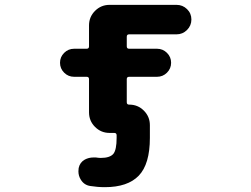

<svg xmlns="http://www.w3.org/2000/svg" viewBox="-20 -567 1040 795"><path d="M414.1 208Q383.8 208 353.5 203.1Q328.1 199.2 314.5 176.8Q304.7 161.1 304.7 142.6Q304.7 135.7 305.7 128.9Q310.5 105.5 331.1 93.8Q347.7 85 367.2 85Q372.1 85 377 85Q387.7 86.9 397.5 86.9Q434.6 86.9 449.2 70.3Q462.9 53.7 462.9 3.9V-6.8Q462.9 -16.6 453.1 -16.6H433.6Q398.4 -16.6 373.5 -41.5Q348.6 -66.4 348.6 -101.6V-239.3Q348.6 -249 338.9 -249H287.1Q262.7 -249 245.6 -266.1Q228.5 -283.2 228.5 -307.1Q228.5 -331.1 245.6 -348.1Q262.7 -365.2 287.1 -365.2H338.9Q348.6 -365.2 348.6 -375V-461.9Q348.6 -497.1 373.5 -522Q398.4 -546.9 433.6 -546.9H710.9Q736.3 -546.9 754.4 -529.3Q772.5 -511.7 772.5 -486.3Q772.5 -460.9 754.4 -442.9Q736.3 -424.8 710.9 -424.8H514.6Q504.9 -424.8 504.9 -415V-375Q504.9 -365.2 514.6 -365.2H629.9Q654.3 -365.2 671.4 -348.1Q688.5 -331.1 688.5 -307.1Q688.5 -283.2 671.4 -266.1Q654.3 -249 629.9 -249H514.6Q504.9 -249 504.9 -239.3V-143.6Q504.9 -133.8 514.6 -133.8H515.6Q550.8 -133.8 575.7 -108.9Q600.6 -84 600.6 -48.8V3.9Q600.6 112.3 554.7 160.2Q508.8 208 414.1 208Z"/></svg>

Font: Rounded-X Mgen+ 2m bold
Style: Bold
Weight: 700
Designer: [Source Han Sans]
Ryoko NISHIZUKA  (kana & ideographs); Paul D. Hunt (Latin, Greek & Cyrillic); Wenlong ZHANG  (bopomofo
Version: Version 1.059.20150602